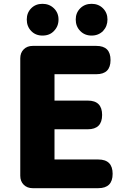

<svg xmlns="http://www.w3.org/2000/svg" viewBox="-20 -984 670 1004"><path d="M151 0Q122 0 104 -18Q86 -36 86 -65V-679Q86 -708 104 -726Q122 -744 151 -744H484Q558 -744 558 -670Q558 -596 484 -596H265V-458H439Q514 -458 514 -383Q514 -308 439 -308H265V-150H494Q569 -150 569 -75Q569 0 494 0H327ZM202 -798Q166 -798 143 -822Q120 -846 120 -882Q120 -917 143 -940.5Q166 -964 202 -964Q238 -964 262 -940.5Q286 -917 286 -882Q286 -846 262 -822Q240 -798 202 -798ZM459 -798Q423 -798 399.5 -822Q376 -846 376 -882Q376 -917 399.5 -940.5Q423 -964 459 -964Q495 -964 518.5 -940.5Q542 -917 542 -882Q542 -847 519 -822Q495 -798 459 -798Z"/></svg>

Font: GenSenRounded TW H
Style: Regular
Weight: 900
Version: Version 1.501;PS 1;hotconv 16.6.51;makeotf.lib2.5.65220